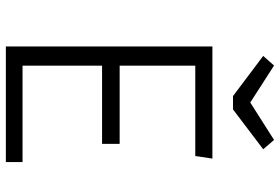

<svg xmlns="http://www.w3.org/2000/svg" viewBox="-170 -785 955 655"><g transform="rotate(90 307.5 -457.5)"><path d="M512.3 -646.2H204.1V-388.2H470.8V-328.2H204.1V-56.9H532.8V0H138.5V-704.6H521ZM329.7 -833.8 457.4 -914.9 489.2 -877.9 353.3 -774.9H307.7L170.8 -877.9L203.6 -914.9Z"/></g></svg>

Font: Fira Code Fixed Light
Style: Regular
Weight: 300
Monospace: yes
Designer: Carrois Corporate, Edenspiekermann AG, Nikita Prokopov
Foundry: Carrois Corporate, Edenspiekermann AG, Nikita Prokopov
Version: Version 5.002